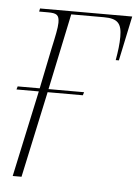

<svg xmlns="http://www.w3.org/2000/svg" viewBox="-44 -572 441 608"><g transform="rotate(5 176.0 -268.0)"><path d="M19 0H47L106 -274H218L221 -284H108L159 -526H263C307 -526 320 -511 320 -469C320 -445 317 -423 312 -394H322L352 -536H59L57 -526H85C113 -526 121 -521 121 -496C121 -480 115 -452 106 -411L80 -284H10L7 -274H78Z"/></g></svg>

Font: Noto Serif Display Condensed Thin
Style: Italic
Weight: 100
Width: 3
Italic angle: -12°
Designer: Monotype Design Team
Foundry: Monotype Imaging Inc.
Version: Version 2.009